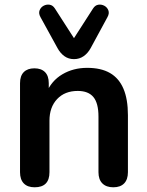

<svg xmlns="http://www.w3.org/2000/svg" viewBox="-20 -787 625 815"><path d="M127 8Q97 8 81 -8.5Q65 -25 65 -56V-434Q65 -465 81 -481Q97 -497 126 -497Q155 -497 171 -481Q187 -465 187 -434V-366L176 -391Q198 -444 244.5 -471.5Q291 -499 350 -499Q409 -499 447 -477Q485 -455 504 -410.5Q523 -366 523 -298V-56Q523 -25 507 -8.5Q491 8 461 8Q431 8 414.5 -8.5Q398 -25 398 -56V-292Q398 -349 376.5 -375Q355 -401 310 -401Q255 -401 222.5 -366.5Q190 -332 190 -275V-56Q190 8 127 8ZM294 -536Q271 -536 253.5 -548.5Q236 -561 224 -583L152 -714Q143 -730 148 -743Q153 -756 165 -762.5Q177 -769 190.5 -767Q204 -765 213 -751L294 -625L375 -751Q384 -765 397.5 -767Q411 -769 423 -762.5Q435 -756 440 -743Q445 -730 436 -714L365 -583Q353 -561 335 -548.5Q317 -536 294 -536Z"/></svg>

Font: Nunito ExtraLight
Style: Bold
Weight: 700
Version: Version 3.602